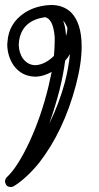

<svg xmlns="http://www.w3.org/2000/svg" viewBox="-20 -750 397 769"><path d="M264 -701Q307 -658 307 -564Q307 -496 284 -409Q235 -224 136 -97Q86 -36 35 -4Q29 -1 24 -1H23Q6 -1 1 -18Q0 -21 0 -24Q1 -34 8 -41Q51 -81 99 -184Q146 -287 174 -403Q181 -432 187 -462Q156 -445 127 -443Q124 -443 121 -443Q68 -444 36 -486Q10 -523 9 -571Q9 -578 10 -583Q15 -657 79 -699Q124 -728 185 -730Q233 -730 264 -701ZM159 -681Q73 -668 58 -595Q56 -587 56 -580Q55 -575 55 -571Q56 -537 73 -514Q92 -490 120 -489Q122 -489 124 -489Q161 -492 196 -526Q199 -559 199 -583Q199 -593 199 -602Q196 -640 185 -661Q175 -678 161 -681ZM233 -667Q242 -643 244 -611Q244 -610 244.5 -609Q245 -608 245 -607Q250 -625 250 -638Q243 -657 233 -667ZM260 -532Q258 -531 256 -527Q252 -521 250.5 -518.5Q249 -516 245 -512Q242 -509 241 -507Q234 -453 219 -392Q202 -325 177 -254Q218 -338 240 -421Q255 -480 260 -532Z"/></svg>

Font: Santa Chrismast Display
Style: Regular
Weight: 400
Designer: MUHAMMAD YONI
Version: Version 001.000